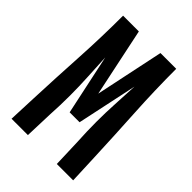

<svg xmlns="http://www.w3.org/2000/svg" viewBox="-215 -832 930 930"><g transform="rotate(45 250.0 -367.5)"><path d="M39 0 45 -147Q51 -294 59.5 -441Q68 -588 68 -735H176L250 -383L324 -735H432Q432 -588 440.5 -441Q449 -294 455 -147L461 0H349L344 -147Q342 -180 341 -213.5Q340 -247 340 -280Q340 -343 343.5 -405.5Q347 -468 350 -531L284 -221H216L150 -531Q153 -468 156.5 -405.5Q160 -343 160 -280Q160 -247 159 -213.5Q158 -180 156 -147L151 0Z"/></g></svg>

Font: Iosevka Custom
Style: Bold
Weight: 700
Monospace: yes
Designer: Belleve Invis
Foundry: Belleve Invis
Version: Version 30.3.3; ttfautohint (v1.8.3)